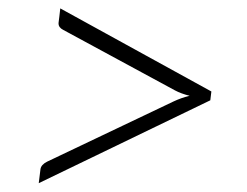

<svg xmlns="http://www.w3.org/2000/svg" viewBox="-20 -558 574 446"><path d="M468.5 -325 70 -132.5 74 -165Q75.5 -175.5 89.5 -182.5L383.5 -322.5Q392 -326.5 401.2 -329.8Q410.5 -333 420.5 -335.5Q400.5 -340.5 386.5 -348L127 -488.5Q116 -494 116 -503.5V-504.5Q116 -505.5 116.5 -508.8Q117 -512 117.8 -519Q118.5 -526 120 -538.5L471 -345.5Z"/></svg>

Font: Lato TR Light
Style: Italic
Weight: 300
Italic angle: -12°
Designer: Lukasz Dziedzic
Foundry: Lukasz Dziedzic
Version: Version 1.104 2013